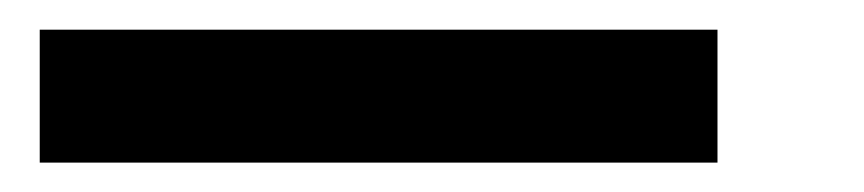

<svg xmlns="http://www.w3.org/2000/svg" viewBox="-20 -36 585 130"><path d="M6.9 74.1H465.8V-15.9H6.9V74.1Z"/></svg>

Font: Source Serif Variable
Style: Italic
Weight: 389
Italic angle: -12°
Designer: Frank Grießhammer
Foundry: Adobe Systems Incorporated
Version: Version 3.001;hotconv 1.0.111;makeotfexe 2.5.65597